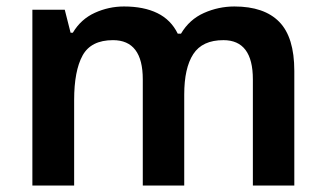

<svg xmlns="http://www.w3.org/2000/svg" viewBox="-20 -573 1006 593"><path d="M704 -553Q796 -553 842.5 -505.5Q889 -458 889 -354V0H761V-328Q761 -449 670 -449Q605 -449 577 -406Q549 -363 549 -281V0H421V-328Q421 -449 329 -449Q261 -449 235 -401.5Q209 -354 209 -264V0H80V-543H180L198 -472H205Q230 -514 273 -533.5Q316 -553 363 -553Q424 -553 466 -532.5Q508 -512 529 -469H539Q565 -513 610 -533Q655 -553 704 -553Z"/></svg>

Font: Noto Sans Adlam Unjoined SemiBold
Style: Regular
Weight: 600
Version: Version 3.001